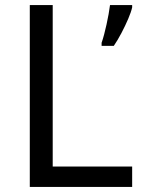

<svg xmlns="http://www.w3.org/2000/svg" viewBox="-20 -734 564 754"><path d="M97 0V-714H187V-80H499V0ZM499 -705Q495 -687 483.5 -660Q472 -633 457 -604.5Q442 -576 427 -554H379V-566Q384 -580 389 -599Q394 -618 398.5 -638.5Q403 -659 406.5 -678.5Q410 -698 412 -714H499Z"/></svg>

Font: Noto Sans Devanagari
Style: Regular
Weight: 400
Designer: Jelle Bosma - Monotype Design Team
Foundry: Monotype Imaging Inc.
Version: Version 2.003